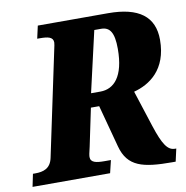

<svg xmlns="http://www.w3.org/2000/svg" viewBox="-102 -791 843 868"><g transform="rotate(-10 319.5 -357.0)"><path d="M-22 0H334L348 -58H319C282 -58 255 -62 255 -88C255 -95 257 -107 264 -135L300 -307H338L390 -113C416 -16 486 0 619 0H635L648 -58H642C609 -58 588 -88 559 -177L505 -344C577 -363 661 -417 661 -555C661 -662 591 -714 451 -714H128L115 -656H126C163 -656 188 -652 188 -626C188 -620 186 -611 181 -588L81 -115C71 -67 37 -58 1 -58H-10ZM355 -371H312L376 -650H407C447 -650 466 -623 466 -548C466 -420 417 -371 355 -371Z"/></g></svg>

Font: Noto Serif Condensed Black
Style: Italic
Weight: 900
Width: 3
Italic angle: -12°
Designer: Monotype Design Team
Foundry: Monotype Imaging Inc.
Version: Version 2.013